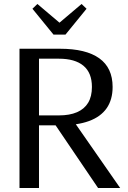

<svg xmlns="http://www.w3.org/2000/svg" viewBox="-20 -945 644 965"><path d="M78 0V-700H281Q412 -700 479 -652Q546 -604 546 -508Q546 -444 516 -401Q486 -358 427 -336.5Q368 -315 281 -315H164V-365H276Q330 -365 367 -381Q404 -397 423 -428.5Q442 -460 442 -508Q442 -579 399.5 -614.5Q357 -650 276 -650H157L176 -669V0ZM473 0 248 -332H353L584 0ZM249 -771 143 -901 168 -925 279 -831 390 -925 415 -901 309 -771Z"/></svg>

Font: Sutasoma
Style: Regular
Weight: 400
Designer: Izhar Fathurrohim, Akbar Rohmanto, Arusyal Khofiqoini
Foundry: Kiwari Kolektiv
Version: Version 1.102